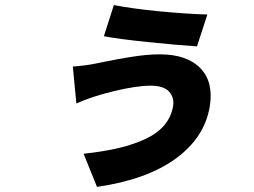

<svg xmlns="http://www.w3.org/2000/svg" viewBox="-20 -657 996 753"><path d="M658.7 -240.1Q664.4 -274.1 643.1 -297.6Q621.8 -321 570.3 -321Q516 -321 426.3 -299.4Q336.6 -277.7 279.5 -251.1L265.6 -396Q317.1 -399.9 351.2 -407Q353.3 -407.3 388.8 -414.6Q424.4 -421.9 442.3 -425.1Q460.2 -428.3 493.1 -433.6Q525.9 -438.9 554 -441.4Q582 -443.9 606.5 -443.9Q712.7 -443.9 765.6 -389.7Q818.5 -335.6 802.6 -239Q782.3 -117.2 668.7 -34.6Q555 47.9 360.4 76L307.9 -54Q386.7 -62.5 446.4 -76.7Q506 -90.9 552.2 -112.9Q598.4 -134.9 625 -166.7Q651.6 -198.5 658.7 -240.1ZM426.5 -637.1Q499.6 -622.9 605.6 -612.6Q711.6 -602.3 793.3 -600.1L752.5 -475.1Q670.8 -480.5 558.1 -492.2Q445.3 -503.9 387.4 -514.9Z"/></svg>

Font: Karasuma Gothic
Style: Italic
Weight: 900
Italic angle: -9.39999°
Designer: Rasmus Andersson / Ryoko Nishizuka
Foundry: Genbu
Version: Version 1.00